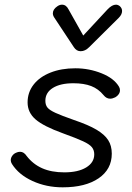

<svg xmlns="http://www.w3.org/2000/svg" viewBox="-20 -792 566 821"><path d="M31 -91Q26 -99 26 -107Q26 -117 32.5 -126Q39 -135 49 -139Q57 -143 66 -143Q82 -143 94 -125Q121 -90 160.5 -72.5Q200 -55 255 -55Q314 -55 348.5 -76Q383 -97 383 -132Q383 -150 373 -162.5Q363 -175 335 -188Q307 -201 249 -222Q166 -252 132 -281.5Q98 -311 98 -354Q98 -397 123.5 -430Q149 -463 195.5 -481.5Q242 -500 302 -500Q361 -500 414.5 -478.5Q468 -457 489 -421Q493 -414 493 -406Q493 -397 487.5 -389Q482 -381 473 -376Q461 -370 451 -370Q435 -370 423 -385Q401 -412 370 -424Q339 -436 294 -436Q238 -436 206 -416Q174 -396 174 -361Q174 -343 183 -332Q192 -321 217 -309.5Q242 -298 296 -279Q358 -258 392.5 -237.5Q427 -217 442.5 -193Q458 -169 458 -135Q458 -68 401.5 -29.5Q345 9 248 9Q178 9 119 -18Q60 -45 31 -91ZM296 -590 212 -717Q206 -726 206 -735Q206 -752 225 -765Q235 -772 245 -772Q263 -772 273 -752L336 -640L440 -752Q459 -772 476 -772Q484 -772 492 -766Q502 -757 502 -745Q502 -730 488 -716L361 -590Q344 -573 325 -573Q307 -573 296 -590Z"/></svg>

Font: Kodchasan
Style: Italic
Weight: 400
Italic angle: -10°
Version: Version 1.000; ttfautohint (v1.6)